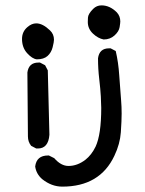

<svg xmlns="http://www.w3.org/2000/svg" viewBox="-20 -558 540 715"><path d="M212 137Q172 137 137 109Q115 90 111 62Q116 21 159 21H162L182 31Q207 60 235 60Q268 60 298 37Q321 19 336 -12Q357 -57 357 -156Q357 -171 355.5 -198.5Q354 -226 349.5 -264Q345 -302 345 -341Q350 -378 386 -378H392L411 -368Q421 -325 424 -278Q427 -231 431 -184Q433 -161 433 -135Q433 -109 430 -65.5Q427 -22 406 22Q352 137 212 137ZM121 -5H115L96 -15Q84 -30 84 -50L82 -288Q87 -325 123 -325H129L148 -315L158 -296L164 -56Q160 -5 121 -5ZM117 -337Q100 -339 81 -360Q62 -381 62 -413Q62 -440 82 -457Q98 -471 115 -471Q139 -471 166 -445Q181 -431 181 -410Q181 -402 176 -382Q171 -362 157 -349.5Q143 -337 117 -337ZM366 -411Q345 -415 326 -433Q307 -451 307 -476Q307 -478 307.5 -492Q308 -506 327 -525Q340 -538 358 -538Q389 -538 415 -512Q428 -498 428 -478Q428 -473 425.5 -457Q423 -441 406.5 -426Q390 -411 366 -411Z"/></svg>

Font: Xiaolai Mono SC
Style: Regular
Weight: 400
Monospace: yes
Designer: LXGW / Nozomi Seto
Version: Version 3.113;September 30, 2024